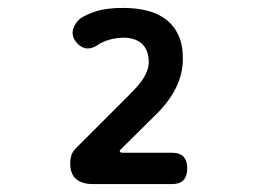

<svg xmlns="http://www.w3.org/2000/svg" viewBox="-20 -904 640 484"><path d="M214 -440Q187 -440 172 -452.5Q157 -465 157 -493Q157 -503 160 -512.5Q163 -522 171 -530L307 -666Q319 -678 328 -688.5Q337 -699 343 -709Q349 -719 352 -728.5Q355 -738 355 -747Q355 -763 350.5 -774.5Q346 -786 338 -793.5Q330 -801 318 -805Q306 -809 292 -809Q274 -809 256 -804Q238 -799 224 -789Q207 -779 193 -783Q179 -787 169 -802Q160 -816 164.5 -831Q169 -846 182 -857Q198 -868 223.5 -876Q249 -884 291 -884Q324 -884 351.5 -877Q379 -870 399 -854.5Q419 -839 430 -815Q441 -791 441 -756Q441 -719 424.5 -684.5Q408 -650 375 -617L283 -526Q281 -524 282.5 -521.5Q284 -519 289 -519H414Q433 -519 442.5 -509Q452 -499 452 -480Q452 -460 442.5 -450Q433 -440 414 -440Z"/></svg>

Font: Maple Mono SemiBold
Style: Regular
Weight: 600
Monospace: yes
Designer: subframe7536
Version: Version 7.000